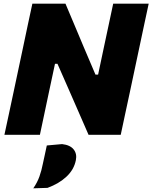

<svg xmlns="http://www.w3.org/2000/svg" viewBox="-20 -733 828 1044"><path d="M4 0Q16.5 -56.5 27.5 -109.2Q38.5 -162 53.5 -231L105 -473.5Q120 -544 131.5 -599.2Q143 -654.5 156 -713H336Q363.5 -648.5 388 -589.8Q412.5 -531 436 -475.5L499 -327.5H513.5L544.5 -474Q559.5 -544 571.2 -599Q583 -654 595.5 -713H788.5Q775.5 -653.5 764 -598.8Q752.5 -544 737.5 -474L686 -231.5Q671 -162 659.8 -109.5Q648.5 -57 636.5 0H461.5Q437.5 -56 412.2 -113Q387 -170 358 -237L292.5 -386H279L246 -231.5Q231.5 -162 220.2 -109.5Q209 -57 197 0ZM161 291Q183 259 194.5 226.5Q206 194 213 157.5Q218.5 133 223.8 108Q229 83 234.5 58L317.5 50.5Q361.5 55.5 380.5 79.5Q399.5 103.5 392.5 138Q382.5 189 341.8 227.2Q301 265.5 238.5 288.5Z"/></svg>

Font: Commissioner ExtraBold
Style: Italic
Weight: 800
Italic angle: -12°
Designer: Kostas Bartsokas
Foundry: Kostas Bartsokas
Version: Version 1.000; ttfautohint (v1.8.3)